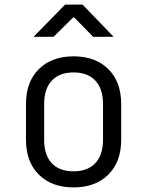

<svg xmlns="http://www.w3.org/2000/svg" viewBox="-20 -805 640 835"><path d="M93 -197V-353Q93 -449 149 -504.5Q205 -560 300 -560Q395 -560 451 -504.5Q507 -449 507 -353V-197Q507 -101 451 -45.5Q395 10 300 10Q205 10 149 -45.5Q93 -101 93 -197ZM428 -197V-353Q428 -419 394.5 -454.5Q361 -490 300 -490Q239 -490 205.5 -454.5Q172 -419 172 -353V-197Q172 -131 205 -95.5Q238 -60 300 -60Q361 -60 394.5 -95.5Q428 -131 428 -197ZM213 -645H126L263 -785H339L474 -645H385L303 -729H298Z"/></svg>

Font: JetBrains Mono Semi Light
Style: Regular
Weight: 350
Monospace: yes
Designer: Philipp Nurullin, Konstantin Bulenkov
Foundry: JetBrains
Version: 2.002